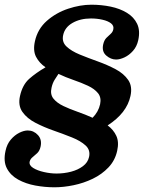

<svg xmlns="http://www.w3.org/2000/svg" viewBox="-57 -783 629 816"><path d="M424.5 -658Q428 -673.5 414.8 -683.8Q401.5 -694 378.5 -699.2Q355.5 -704.5 329.5 -704.5Q284.5 -704.5 251.5 -685.8Q218.5 -667 211.5 -634Q205 -605 225.5 -585.5Q246 -566 282 -551.2Q318 -536.5 358.5 -522Q399 -507.5 434 -489Q469 -470.5 487.8 -443.2Q506.5 -416 497.5 -375Q482 -302.5 400.5 -250Q425 -232 437.2 -206Q449.5 -180 441 -142Q432 -101 404 -71.5Q376 -42 337 -23.2Q298 -4.5 255.5 4.2Q213 13 174.5 13Q134 13 93.2 5.5Q52.5 -2 20.2 -19.8Q-12 -37.5 -27.8 -67.5Q-43.5 -97.5 -33.5 -142Q-27.5 -170.5 -11 -189.8Q5.5 -209 25.2 -218.8Q45 -228.5 61 -228.5Q86 -228.5 104 -209.2Q122 -190 115.5 -160Q111.5 -142 101.2 -132.2Q91 -122.5 81.5 -115Q72 -107.5 69 -96Q66 -80.5 84 -69.2Q102 -58 129.8 -51.8Q157.5 -45.5 183.5 -45.5Q215 -45.5 244.8 -53.2Q274.5 -61 295.5 -76.8Q316.5 -92.5 321.5 -116Q328 -145 307 -164.5Q286 -184 249.2 -198.8Q212.5 -213.5 171 -228Q129.5 -242.5 93.8 -261Q58 -279.5 38.5 -307Q19 -334.5 28 -375Q38.5 -422.5 67.2 -448Q96 -473.5 136.5 -497Q110 -515 96.2 -541.5Q82.5 -568 91.5 -608Q103 -660 142.2 -694.5Q181.5 -729 232.8 -746Q284 -763 331.5 -763Q374 -763 413.5 -754.8Q453 -746.5 482.5 -728.5Q512 -710.5 525.8 -681.8Q539.5 -653 530.5 -612Q524.5 -585 508.2 -566.8Q492 -548.5 472.2 -539.2Q452.5 -530 436.5 -530Q414 -530 394.5 -547Q375 -564 381.5 -594Q385.5 -612 395 -621.8Q404.5 -631.5 413.2 -639Q422 -646.5 424.5 -658ZM191.5 -469Q184.5 -459 175.2 -444Q166 -429 162 -410Q155.5 -382 170.2 -363.8Q185 -345.5 212.2 -332.5Q239.5 -319.5 272.5 -308Q305.5 -296.5 336.5 -282.5Q361.5 -308 368.5 -340Q374.5 -368.5 359.5 -387Q344.5 -405.5 316.8 -418.5Q289 -431.5 255.5 -443Q222 -454.5 191.5 -469Z"/></svg>

Font: Besley* Condensed Semi
Style: Italic
Weight: 600
Width: 3
Italic angle: -13°
Designer: Owen Earl
Foundry: indestructible type*
Version: Version 3.000; ttfautohint (v1.8.3)